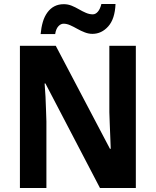

<svg xmlns="http://www.w3.org/2000/svg" viewBox="-20 -944 783 964"><path d="M662 0H482L208 -525H204Q207 -491 208.5 -458Q210 -425 211 -394Q212 -363 213 -334V0H80V-714H260L532 -197H536Q535 -230 533.5 -261.5Q532 -293 531 -323Q530 -353 529 -381V-714H662ZM184 -773Q187 -806 195 -833.5Q203 -861 218 -881.5Q233 -902 253.5 -912.5Q274 -923 300 -923Q321 -923 339.5 -915.5Q358 -908 376 -897.5Q394 -887 411.5 -879.5Q429 -872 446 -872Q460 -872 471.5 -885.5Q483 -899 489 -924H560Q557 -849 523.5 -811.5Q490 -774 444 -774Q425 -774 405.5 -781.5Q386 -789 367.5 -799.5Q349 -810 332 -817.5Q315 -825 299 -825Q285 -825 273 -812Q261 -799 257 -773Z"/></svg>

Font: Noto Sans SemiCondensed
Style: Regular
Weight: 400
Width: 4
Version: Version 2.013